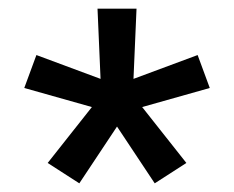

<svg xmlns="http://www.w3.org/2000/svg" viewBox="-20 -836 540 443"><path d="M163 -413 90 -460 192 -589 36 -633 64 -709 212 -654 205 -816H295L288 -654L436 -709L464 -633L308 -589L410 -460L337 -413L250 -544Z"/></svg>

Font: Iosevka Term Medium
Style: Regular
Weight: 500
Monospace: yes
Designer: Belleve Invis
Foundry: Belleve Invis
Version: Version 26.3.1